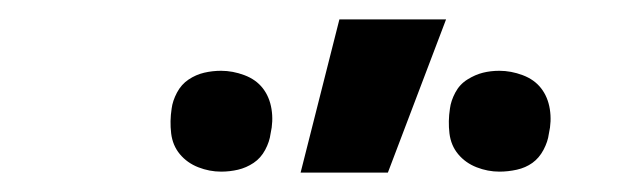

<svg xmlns="http://www.w3.org/2000/svg" viewBox="-20 -778 640 198"><path d="M495 -601Q483 -601 471.5 -605.5Q460 -610 452.5 -619Q445 -628 443.5 -640.5Q442 -653 444 -666Q445 -674 449.5 -682.5Q454 -691 462 -696Q470 -701 478 -703Q486 -705 495 -705Q507 -705 519 -700.5Q531 -696 538 -687Q545 -678 547 -665.5Q549 -653 546 -640Q545 -632 540.5 -623.5Q536 -615 529 -610Q522 -605 513 -603Q504 -601 495 -601ZM208 -601Q196 -601 184.5 -605.5Q173 -610 165.5 -619Q158 -628 156.5 -640.5Q155 -653 157 -666Q158 -674 162.5 -682.5Q167 -691 174.5 -696Q182 -701 190.5 -703Q199 -705 208 -705Q220 -705 232 -700.5Q244 -696 251 -687Q258 -678 260 -665.5Q262 -653 259 -640Q258 -632 253.5 -623.5Q249 -615 241.5 -610Q234 -605 225.5 -603Q217 -601 208 -601ZM290 -600 330 -758H440L380 -600Z"/></svg>

Font: Iosevka HT Extended
Style: Bold Italic
Weight: 700
Width: 7
Italic angle: -9°
Monospace: yes
Designer: Belleve Invis
Foundry: Belleve Invis
Version: Version 32.3.0; ttfautohint (v1.8.4)